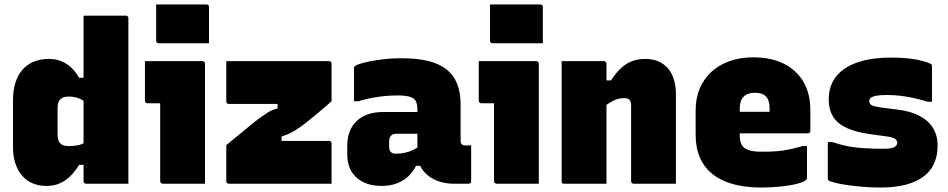

<svg xmlns="http://www.w3.org/2000/svg" viewBox="-20 -820 4230 857"><path d="M199 -557Q229 -557 254.5 -546.5Q280 -536 299.5 -517Q319 -498 333 -473H366V-360Q350 -375 329 -382Q308 -389 288 -389Q270 -389 259 -383.5Q248 -378 242.5 -367Q237 -356 237 -338V-218Q237 -205 240 -195.5Q243 -186 249 -180Q255 -174 264.5 -171Q274 -168 288 -168Q309 -168 326.5 -171.5Q344 -175 357.5 -183Q371 -191 382 -202V-84H333Q316 -56 295 -35Q274 -14 247.5 -2Q221 10 187 10Q153 10 125 -2Q97 -14 78 -36.5Q59 -59 48.5 -91Q38 -123 38 -163V-373Q38 -416 48.5 -450Q59 -484 79.5 -508Q100 -532 130 -544.5Q160 -557 199 -557ZM542 -750Q546 -750 548 -748.5Q550 -747 551.5 -745Q553 -743 553 -739Q553 -662 553 -584.5Q553 -507 553 -429Q553 -351 553 -273.5Q553 -196 553 -118Q553 -89 553 -59.5Q553 -30 553 0Q536 0 511 0Q486 0 459 0Q432 0 407 0Q382 0 364 0Q361 0 358.5 -1.5Q356 -3 354.5 -5Q353 -7 353 -11Q353 -91 353 -170.5Q353 -250 353 -330Q353 -410 353 -490Q353 -570 353 -649Q353 -677 353 -702Q353 -727 353 -750Q371 -750 396 -750Q421 -750 448 -750Q475 -750 500 -750Q525 -750 542 -750Z M695 -11Q695 -40 695 -75Q695 -110 695 -147.5Q695 -185 695 -222.5Q695 -260 695 -294.5Q695 -329 695 -359H683Q678 -359 672.5 -359Q667 -359 661 -359Q655 -359 649.5 -359Q644 -359 638 -359Q634 -359 630.5 -362Q627 -365 627 -370Q627 -414 627 -458.5Q627 -503 627 -547Q651 -547 677.5 -547Q704 -547 731 -547Q758 -547 784.5 -547Q811 -547 836 -547Q861 -547 884 -547Q887 -547 889.5 -545.5Q892 -544 893.5 -541.5Q895 -539 895 -535Q895 -483 895 -426.5Q895 -370 895 -313.5Q895 -257 895 -201Q895 -145 895 -92Q895 -77 895 -61.5Q895 -46 895 -31Q895 -16 895 0Q847 0 800.5 0Q754 0 706 0Q702 0 698.5 -3.5Q695 -7 695 -11ZM677 -800Q698 -800 727.5 -800Q757 -800 789.5 -800Q822 -800 851.5 -800Q881 -800 902 -800Q907 -800 910 -797Q913 -794 913 -789V-627Q892 -627 862.5 -627Q833 -627 800.5 -627Q768 -627 738.5 -627Q709 -627 688 -627Q683 -627 680 -630Q677 -633 677 -638Z M990 -547H1449Q1453 -547 1455 -545.5Q1457 -544 1458.5 -542Q1460 -540 1460 -536V-368Q1442 -353 1426.5 -339Q1411 -325 1396.5 -313.5Q1382 -302 1369.5 -291.5Q1357 -281 1345.5 -272Q1334 -263 1323 -255Q1296 -236 1277 -226.5Q1258 -217 1237 -211V-191Q1264 -191 1291 -191Q1318 -191 1344 -191H1449Q1454 -191 1457 -188Q1460 -185 1460 -180Q1460 -135 1460 -90Q1460 -45 1460 0H1001Q998 0 995.5 -1.5Q993 -3 991.5 -5Q990 -7 990 -11V-172Q1025 -201 1050.5 -222Q1076 -243 1095.5 -259Q1115 -275 1133 -289Q1157 -306 1175.5 -318Q1194 -330 1219 -336V-356Q1192 -356 1165.5 -356Q1139 -356 1112 -356H1001Q998 -356 995.5 -357.5Q993 -359 991.5 -361.5Q990 -364 990 -367Q990 -412 990 -454.5Q990 -497 990 -547Z M2036 -352Q2036 -332 2036 -312Q2036 -292 2036 -271.5Q2036 -251 2036 -230.5Q2036 -210 2036 -190Q2036 -184 2038.5 -179Q2041 -174 2047 -173Q2048 -172 2050 -171.5Q2052 -171 2055 -171Q2056 -171 2057 -171Q2058 -171 2060 -171H2083Q2083 -131 2083 -91Q2083 -51 2083 -11Q2083 -6 2080 -3Q2077 0 2072 0Q2067 0 2044.5 0Q2022 0 2005 0Q1973 0 1943.5 -9Q1914 -18 1891.5 -35.5Q1869 -53 1856 -79Q1843 -105 1843 -140Q1843 -173 1843 -206Q1843 -239 1843 -272Q1843 -283 1843 -293Q1843 -303 1843 -313.5Q1843 -324 1843 -334Q1843 -357 1835 -370Q1827 -383 1808 -388.5Q1789 -394 1754 -394Q1724 -394 1694.5 -391Q1665 -388 1636.5 -382.5Q1608 -377 1580 -368H1560Q1560 -405 1560 -441.5Q1560 -478 1560 -514Q1560 -518 1561 -520.5Q1562 -523 1563 -524Q1570 -531 1601.5 -539.5Q1633 -548 1678.5 -554Q1724 -560 1772 -560Q1841 -560 1890.5 -548Q1940 -536 1972.5 -510.5Q2005 -485 2020.5 -446Q2036 -407 2036 -352ZM1717 -166Q1717 -149 1724.5 -141.5Q1732 -134 1749 -134Q1770 -134 1789 -138.5Q1808 -143 1825.5 -151.5Q1843 -160 1860 -173L1869 -80H1837Q1823 -52 1801.5 -32Q1780 -12 1750 -1Q1720 10 1682 10Q1636 10 1601.5 -7Q1567 -24 1548.5 -55.5Q1530 -87 1530 -131V-170Q1530 -204 1540.5 -232Q1551 -260 1571.5 -279.5Q1592 -299 1621.5 -309.5Q1651 -320 1689 -320Q1727 -320 1762.5 -320Q1798 -320 1827.5 -320Q1857 -320 1880 -320Q1888 -320 1892 -310Q1896 -300 1897.5 -279Q1899 -258 1899 -223Q1874 -223 1849.5 -223Q1825 -223 1800 -223Q1775 -223 1751 -223Q1742 -223 1736 -221Q1730 -219 1725 -214Q1721 -210 1719 -204Q1717 -198 1717 -190Z M2185 -11Q2185 -40 2185 -75Q2185 -110 2185 -147.5Q2185 -185 2185 -222.5Q2185 -260 2185 -294.5Q2185 -329 2185 -359H2173Q2168 -359 2162.5 -359Q2157 -359 2151 -359Q2145 -359 2139.5 -359Q2134 -359 2128 -359Q2124 -359 2120.5 -362Q2117 -365 2117 -370Q2117 -414 2117 -458.5Q2117 -503 2117 -547Q2141 -547 2167.5 -547Q2194 -547 2221 -547Q2248 -547 2274.5 -547Q2301 -547 2326 -547Q2351 -547 2374 -547Q2377 -547 2379.5 -545.5Q2382 -544 2383.5 -541.5Q2385 -539 2385 -535Q2385 -483 2385 -426.5Q2385 -370 2385 -313.5Q2385 -257 2385 -201Q2385 -145 2385 -92Q2385 -77 2385 -61.5Q2385 -46 2385 -31Q2385 -16 2385 0Q2337 0 2290.5 0Q2244 0 2196 0Q2192 0 2188.5 -3.5Q2185 -7 2185 -11ZM2167 -800Q2188 -800 2217.5 -800Q2247 -800 2279.5 -800Q2312 -800 2341.5 -800Q2371 -800 2392 -800Q2397 -800 2400 -797Q2403 -794 2403 -789V-627Q2382 -627 2352.5 -627Q2323 -627 2290.5 -627Q2258 -627 2228.5 -627Q2199 -627 2178 -627Q2173 -627 2170 -630Q2167 -633 2167 -638Z M2997 0Q2949 0 2902.5 0Q2856 0 2808 0Q2805 0 2802.5 -1.5Q2800 -3 2798.5 -5Q2797 -7 2797 -11Q2797 -67 2797 -123.5Q2797 -180 2797 -236.5Q2797 -293 2797 -349Q2797 -366 2790 -374Q2783 -382 2766 -382Q2755 -382 2742.5 -379.5Q2730 -377 2717.5 -370.5Q2705 -364 2691.5 -355Q2678 -346 2665 -332V-461H2707Q2728 -493 2750.5 -514.5Q2773 -536 2800 -546.5Q2827 -557 2860 -557Q2892 -557 2917.5 -546.5Q2943 -536 2960.5 -516Q2978 -496 2987.5 -466.5Q2997 -437 2997 -399Q2997 -347 2997 -297Q2997 -247 2997 -197.5Q2997 -148 2997 -98Q2997 -74 2997 -49.5Q2997 -25 2997 0ZM2687 0Q2660 0 2626 0Q2592 0 2558 0Q2524 0 2498 0Q2495 0 2493 -0.5Q2491 -1 2489.5 -2.5Q2488 -4 2487.5 -6Q2487 -8 2487 -11Q2487 -66 2487 -120.5Q2487 -175 2487 -230Q2487 -285 2487 -339.5Q2487 -394 2487 -449Q2487 -476 2487 -501Q2487 -526 2487 -547Q2516 -547 2550.5 -547Q2585 -547 2618.5 -547Q2652 -547 2676 -547Q2680 -547 2682 -545.5Q2684 -544 2685.5 -541.5Q2687 -539 2687 -535Q2687 -447 2687 -357.5Q2687 -268 2687 -178.5Q2687 -89 2687 0Z M3342 -564Q3423 -564 3480 -535Q3537 -506 3567 -453.5Q3597 -401 3597 -329V-235Q3597 -232 3595.5 -229.5Q3594 -227 3592 -226Q3590 -225 3586 -225H3355Q3340 -225 3325.5 -225Q3311 -225 3297 -225H3238V-321H3415Q3415 -325 3415 -327.5Q3415 -330 3415 -336Q3415 -355 3411 -368Q3407 -381 3399 -389Q3391 -398 3378.5 -402Q3366 -406 3349 -406Q3317 -406 3299.5 -388.5Q3282 -371 3282 -338V-217Q3282 -206 3283.5 -196Q3285 -186 3288.5 -178Q3292 -170 3298 -164Q3309 -153 3330.5 -147.5Q3352 -142 3393 -143Q3425 -143 3452.5 -145.5Q3480 -148 3507 -154Q3534 -160 3562 -168H3582Q3582 -132 3582 -96.5Q3582 -61 3582 -25Q3582 -23 3581 -21Q3580 -19 3578 -17Q3569 -8 3539 0Q3509 8 3466.5 12.5Q3424 17 3378 17Q3305 17 3250.5 1.5Q3196 -14 3159 -44Q3122 -74 3103.5 -118Q3085 -162 3085 -219V-328Q3085 -380 3102.5 -423Q3120 -466 3154 -498Q3188 -530 3235.5 -547Q3283 -564 3342 -564Z M3925 -156Q3961 -156 3973 -164Q3985 -172 3985 -182Q3985 -188 3981.5 -194Q3978 -200 3967.5 -204.5Q3957 -209 3938 -211L3865 -221Q3800 -230 3759 -249Q3718 -268 3698.5 -299.5Q3679 -331 3679 -377Q3679 -421 3697 -455.5Q3715 -490 3750.5 -514Q3786 -538 3838 -550.5Q3890 -563 3959 -563Q4005 -563 4040.5 -558.5Q4076 -554 4099.5 -547.5Q4123 -541 4132 -536Q4136 -535 4137.5 -533Q4139 -531 4139.5 -528.5Q4140 -526 4140 -521Q4140 -485 4140 -445Q4140 -405 4140 -366H4120Q4091 -375 4062.5 -381.5Q4034 -388 4003.5 -392Q3973 -396 3937 -396Q3910 -396 3893 -393Q3876 -390 3868 -384Q3860 -378 3860 -369Q3860 -361 3865 -355Q3870 -349 3882 -346Q3894 -343 3914 -340L3985 -331Q4044 -324 4084 -303Q4124 -282 4144.5 -248.5Q4165 -215 4165 -171Q4165 -109 4136.5 -67.5Q4108 -26 4051 -4.5Q3994 17 3908 17Q3871 17 3834 14Q3797 11 3765 6.5Q3733 2 3710.5 -3.5Q3688 -9 3680 -13Q3677 -16 3676 -18Q3675 -20 3675 -24Q3675 -62 3675 -103.5Q3675 -145 3675 -186H3695Q3722 -177 3747 -171Q3772 -165 3798.5 -162Q3825 -159 3856 -157.5Q3887 -156 3925 -156Z"/></svg>

Font: Recursive Black
Style: Regular
Weight: 900
Version: Version 1.085